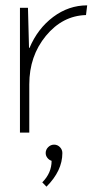

<svg xmlns="http://www.w3.org/2000/svg" viewBox="-20 -493 361 714"><path d="M304.2 -473.1 299.8 -437Q212.4 -434.6 150.6 -359.6Q88.9 -284.7 88.9 -179.2V0H54.2V-463.9H84L87.9 -314.9H89.8Q120.1 -386.7 177.7 -429.9Q235.4 -473.1 304.2 -473.1ZM149.9 76.2Q149.9 63.5 159.2 54.2Q168.5 44.9 181.2 44.9Q193.8 44.9 202.9 54.2Q211.9 63.5 211.9 76.2Q211.9 142.1 152.8 201.2L137.2 185.1Q171.9 150.4 171.9 105Q162.6 102.1 156.2 94Q149.9 85.9 149.9 76.2Z"/></svg>

Font: RawengulkSans
Style: Regular
Weight: 500
Designer: gluk (gluksza@wp.pl)
Foundry: gluk (gluksza@wp.pl)
Version: Version 0.94